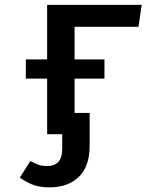

<svg xmlns="http://www.w3.org/2000/svg" viewBox="-20 -562 655 804"><path d="M187.2 222.6Q144.1 222.6 114.4 210.3Q84.6 197.9 63.1 181.5L107.2 112.3Q123.6 121.5 139.2 127.4Q154.9 133.3 179 133.3Q207.2 133.3 223.8 116.4Q240.5 99.5 240.5 59.5V0H177.4V-232.8H88.2V-313.3H177.4V-541.5H573.3L560 -449.7H292.3V-313.3H417.4V-232.8H292.3V-89.2H355.4V48.7Q355.4 134.9 310 178.7Q264.6 222.6 187.2 222.6Z"/></svg>

Font: Fira Code Medium
Style: Regular
Weight: 500
Designer: Carrois Corporate, Edenspiekermann AG, Nikita Prokopov
Foundry: Carrois Corporate, Edenspiekermann AG, Nikita Prokopov
Version: Version 6.002